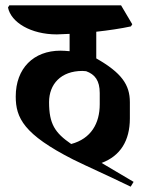

<svg xmlns="http://www.w3.org/2000/svg" viewBox="-20 -674 546 720"><path d="M470 26 481 8 361 -63C431 -89 467 -146 467 -230V-291C467 -356 436 -401 341 -455V-555C387 -560 434 -567 471 -575L476 -583L434 -654H15L10 -646C21 -590 96 -545 193 -545L241 -547V-482C229 -483 218 -484 207 -484C106 -484 39 -418 39 -312C39 -232 69 -170 254 -76C319 -44 367 -24 470 26ZM164 -291C164 -358 208 -408 289 -408L303 -407C336 -395 354 -372 354 -325V-283C354 -212 322 -154 247 -134C186 -176 164 -209 164 -291Z"/></svg>

Font: Nithya Ranjana DU
Style: Regular
Weight: 400
Designer: Designed by Tathagata Biswas and Noopur Datye with help from Ananda Maharjan, Callijatra
Foundry: Ek Type
Version: Version 1.000;Glyphs 3.2.3 (3260)